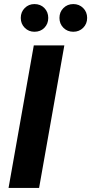

<svg xmlns="http://www.w3.org/2000/svg" viewBox="-20 -923 448 943"><path d="M22 0 146 -700H296L172 0ZM149 -767Q121 -767 101.5 -786.5Q82 -806 82 -835Q82 -864 101.5 -883.5Q121 -903 149 -903Q179 -903 198 -883.5Q217 -864 217 -835Q217 -806 198 -786.5Q179 -767 149 -767ZM340 -767Q311 -767 291.5 -786.5Q272 -806 272 -835Q272 -864 291.5 -883.5Q311 -903 340 -903Q369 -903 388.5 -883.5Q408 -864 408 -835Q408 -806 388.5 -786.5Q369 -767 340 -767Z"/></svg>

Font: DM Sans 20pt Black
Style: Italic
Weight: 900
Italic angle: -10°
Version: Version 4.004;gftools[0.9.30]